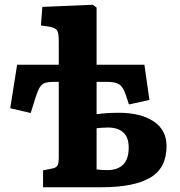

<svg xmlns="http://www.w3.org/2000/svg" viewBox="-20 -787 755 807"><path d="M161 0V-71L201 -79Q216 -82 221.5 -91Q227 -100 227 -127V-443H205Q183 -443 169.5 -438.5Q156 -434 147.5 -420.5Q139 -407 130 -379L109 -312L23 -332L52 -515H227V-614Q227 -648 220 -659Q213 -670 187 -675L152 -680L158 -758L370 -767L386 -755V-515H587L608 -367L522 -348L508 -390Q497 -423 480 -433Q463 -443 431 -443H386V-307Q409 -310 430 -311.5Q451 -313 479 -313Q571 -313 625.5 -277Q680 -241 680 -173Q680 -80 611 -40Q542 0 408 0ZM430 -72Q521 -72 521 -167Q521 -210 498 -230.5Q475 -251 434 -251Q418 -251 407.5 -250Q397 -249 386 -248V-75Q405 -72 430 -72Z"/></svg>

Font: Literata 12pt
Style: Bold
Weight: 700
Designer: Latin by Veronika Burian and Jose Scaglione. Greek by Irene Vlachou. Cyrillic by Vera Evstafieva.
Foundry: TypeTogether
Version: Version 3.002